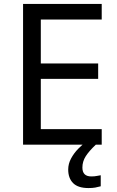

<svg xmlns="http://www.w3.org/2000/svg" viewBox="-20 -734 596 974"><path d="M496 0H97V-714H496V-635H187V-412H478V-334H187V-79H496ZM398 116Q398 161 443 161Q460 161 471.5 158.5Q483 156 491 155V211Q477 215 463 217.5Q449 220 429 220Q376 220 351 195Q326 170 326 126Q326 97 340.5 70Q355 43 376.5 21Q398 -1 418 -15L466 0Q432 32 415 58.5Q398 85 398 116Z"/></svg>

Font: Noto Sans Tifinagh Tawellemmet
Style: Regular
Weight: 400
Designer: JamraPatel
Foundry: JamraPatel LLC
Version: Version 2.006; ttfautohint (v1.8.4.7-5d5b)